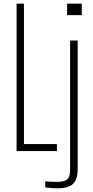

<svg xmlns="http://www.w3.org/2000/svg" viewBox="-20 -820 504 1042"><path d="M70 0V-800H110V-38H289V0ZM344 -738V-800H424V-738ZM290.5 202Q278.5 202 258.5 200.5Q238.5 199 225.5 197V164Q237.5 165.5 253 166.2Q268.5 167 288.5 167Q330 167 345.2 153.2Q360.5 139.5 360.5 102V-600H401.5V98Q401.5 153.5 376.5 177.8Q351.5 202 290.5 202Z"/></svg>

Font: Big Shoulders Text Thin Thin
Style: Regular
Weight: 250
Version: Version 2.002